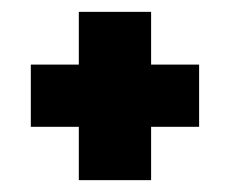

<svg xmlns="http://www.w3.org/2000/svg" viewBox="-20 -468 388 324"><path d="M113 -448H235V-164H113ZM32 -359H316V-254H32Z"/></svg>

Font: Bricolage Grotesque 96pt Condensed ExBd
Style: Regular
Weight: 800
Width: 3
Designer: Mathieu Triay
Foundry: Atelier Triay
Version: Version 1.001;Glyphs 3.2 (3207)